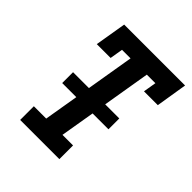

<svg xmlns="http://www.w3.org/2000/svg" viewBox="-200 -868 1001 1001"><g transform="rotate(45 300.0 -367.5)"><path d="M109 0V-101H200L232 -291H128V-371H245L289 -634H226L214 -562H112L141 -735H590L562 -562H460L472 -634H409L365 -371H469V-291H352L320 -101H398V0Z"/></g></svg>

Font: Iosevka Slab Extended Oblique
Style: Bold
Weight: 700
Width: 7
Italic angle: -9°
Monospace: yes
Designer: Belleve Invis
Foundry: Belleve Invis
Version: Version 11.1.1; ttfautohint (v1.8.3)